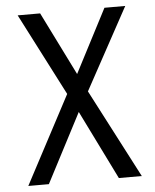

<svg xmlns="http://www.w3.org/2000/svg" viewBox="-52 -764 654 809"><g transform="rotate(-5 275.0 -360.0)"><path d="M320 -375 515 0H418L274 -292L122 0H35L232 -372L53 -720H148L281 -452L420 -720H508Z"/></g></svg>

Font: Carrois Gothic
Style: Regular
Weight: 400
Designer: Ralph du Carrois
Foundry: Ralph du Carrois
Version: Version 1.002